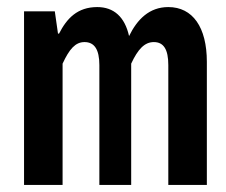

<svg xmlns="http://www.w3.org/2000/svg" viewBox="-20 -523 639 543"><path d="M48 0H157V-343C176 -384 193 -404 219 -404C247 -404 261 -383 261 -339V0H351V-343C370 -384 389 -404 415 -404C443 -404 456 -383 456 -339V0H565V-348C565 -446 525 -503 456 -503C402 -503 368 -468 345 -421C333 -475 302 -503 255 -503C199 -503 169 -471 147 -428H144L135 -491H48Z"/></svg>

Font: Source Code Pro Semibold
Style: Regular
Weight: 600
Monospace: yes
Designer: Paul D. Hunt
Foundry: Adobe Systems Incorporated
Version: Version 1.017;PS 1.000;hotconv 1.0.70;makeotf.lib2.5.5900